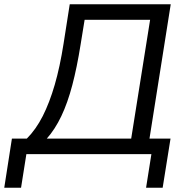

<svg xmlns="http://www.w3.org/2000/svg" viewBox="-62 -725 877 903"><path d="M-42 158 -6 -73H64Q107 -116 139 -179Q171 -242 195.5 -326.5Q220 -411 237 -520L266 -705H741L641 -73H740L703 158H625L650 0H62L37 158ZM158 -73H555L644 -632H336L317 -515Q300 -408 278 -324.5Q256 -241 226.5 -179Q197 -117 158 -73Z"/></svg>

Font: Nunito Sans 10pt
Style: Italic
Weight: 400
Italic angle: -9°
Designer: Vernon Adams
Foundry: Vernon Adams
Version: Version 3.101;gftools[0.9.27]